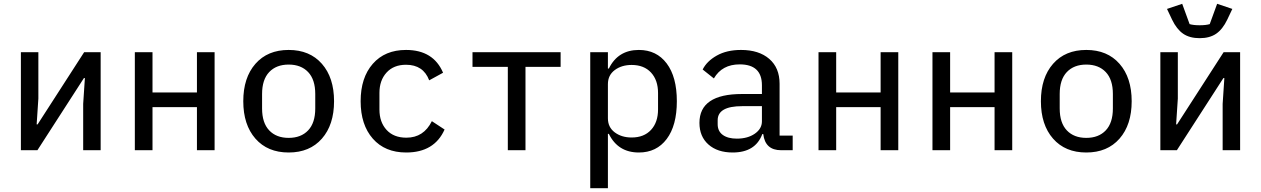

<svg xmlns="http://www.w3.org/2000/svg" viewBox="-20 -791 6640 1011"><path d="M90 0V-516H182V-272L173 -136H178L423 -516H510V0H418V-244L427 -380H422L177 0Z M690 0V-516H783V-304H1017V-516H1110V0H1017V-227H783V0Z M1675 -61Q1611 12 1500 12Q1389 12 1325 -61Q1261 -134 1261 -258Q1261 -382 1325 -455Q1389 -528 1500 -528Q1611 -528 1675 -455Q1739 -382 1739 -258Q1739 -134 1675 -61ZM1640 -220V-296Q1640 -372 1602.5 -411.5Q1565 -451 1500 -451Q1435 -451 1397.5 -411.5Q1360 -372 1360 -296V-220Q1360 -144 1397.5 -104.5Q1435 -65 1500 -65Q1565 -65 1602.5 -104.5Q1640 -144 1640 -220Z M2119 12Q2007 12 1943 -61Q1879 -134 1879 -258Q1879 -382 1943 -455Q2007 -528 2118 -528Q2262 -528 2313 -408L2240 -368Q2209 -450 2118 -450Q2053 -450 2015.5 -409Q1978 -368 1978 -302V-214Q1978 -148 2015.5 -107Q2053 -66 2120 -66Q2211 -66 2254 -153L2321 -109Q2267 12 2119 12Z M2654 0V-439H2468V-516H2932V-439H2747V0Z M3088 200V-516H3181V-430H3186Q3234 -528 3344 -528Q3437 -528 3490.5 -457Q3544 -386 3544 -258Q3544 -130 3490.5 -59Q3437 12 3344 12Q3234 12 3186 -86H3181V200ZM3306 -67Q3371 -67 3408 -107Q3445 -147 3445 -215V-301Q3445 -369 3408 -409Q3371 -449 3306 -449Q3253 -449 3217 -422Q3181 -395 3181 -348V-168Q3181 -121 3217 -94Q3253 -67 3306 -67Z M4154 0H4093Q4009 0 3999 -85H3994Q3958 12 3838 12Q3758 12 3710.5 -30Q3663 -72 3663 -144Q3663 -296 3887 -296H3992V-342Q3992 -452 3875 -452Q3782 -452 3739 -378L3680 -425Q3702 -469 3754.5 -498.5Q3807 -528 3882 -528Q3976 -528 4030.5 -481Q4085 -434 4085 -350V-77H4154ZM3860 -61Q3917 -61 3954.5 -87Q3992 -113 3992 -152V-232H3888Q3759 -232 3759 -158V-137Q3759 -100 3786 -80.5Q3813 -61 3860 -61Z M4290 0V-516H4383V-304H4617V-516H4710V0H4617V-227H4383V0Z M4890 0V-516H4983V-304H5217V-516H5310V0H5217V-227H4983V0Z M5875 -61Q5811 12 5700 12Q5589 12 5525 -61Q5461 -134 5461 -258Q5461 -382 5525 -455Q5589 -528 5700 -528Q5811 -528 5875 -455Q5939 -382 5939 -258Q5939 -134 5875 -61ZM5840 -220V-296Q5840 -372 5802.5 -411.5Q5765 -451 5700 -451Q5635 -451 5597.5 -411.5Q5560 -372 5560 -296V-220Q5560 -144 5597.5 -104.5Q5635 -65 5700 -65Q5765 -65 5802.5 -104.5Q5840 -144 5840 -220Z M6152 -687 6125 -744 6205 -771 6244 -664Q6264 -658 6297 -658Q6330 -658 6350 -664L6389 -771L6469 -744L6442 -687Q6418 -637 6384 -613.5Q6350 -590 6297 -590Q6244 -590 6210 -613.5Q6176 -637 6152 -687ZM6090 0V-516H6182V-272L6173 -136H6178L6423 -516H6510V0H6418V-244L6427 -380H6422L6177 0Z"/></svg>

Font: IBM Plex Mono Text
Style: Regular
Weight: 450
Designer: Mike Abbink, Paul van der Laan, Pieter van Rosmalen
Foundry: Bold Monday
Version: Version 2.000